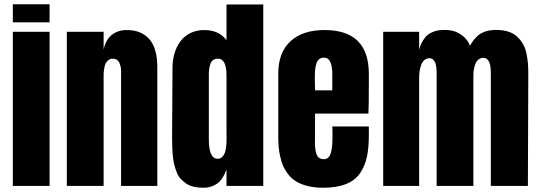

<svg xmlns="http://www.w3.org/2000/svg" viewBox="-20 -884 2570 913"><path d="M41 0V-732.9H215.8V0ZM41 -777.8V-863.8H215.8V-777.8Z M297.9 0V-732.9H472.7V-648.9Q483.4 -696.3 512.5 -718.8Q541.5 -741.2 583 -741.2Q651.9 -741.2 689.9 -698Q728 -654.8 728 -564.9V0H555.7V-546.9Q555.7 -569.8 546.4 -587.4Q537.1 -605 516.6 -605Q503.9 -605 495.1 -597.9Q486.3 -590.8 482.2 -581.8Q478 -572.8 475.6 -558.1Q473.1 -543.5 472.9 -535.6Q472.7 -527.8 472.7 -515.1V0Z M798.3 -232.9Q798.3 -232.9 800.3 -563Q800.3 -598.1 809.6 -629.6Q818.8 -661.1 836.9 -686.3Q855 -711.4 884.5 -726.3Q914.1 -741.2 951.2 -741.2Q1021 -741.2 1057.1 -692.9V-862.8H1231.9V0H1057.1V-77.6Q1038.6 -28.3 1011 -9.8Q983.4 8.8 948.2 8.8Q922.9 8.8 902.1 4.2Q881.3 -0.5 866.5 -10.5Q851.6 -20.5 840.1 -32.5Q828.6 -44.4 821.3 -62.5Q814 -80.6 809.3 -97.9Q804.7 -115.2 802.2 -139.4Q799.8 -163.6 799.1 -184.3Q798.3 -205.1 798.3 -232.9ZM973.1 -528.8V-253.9Q973.1 -251.5 973.1 -241.2Q973.1 -227.5 973.1 -224.6Q973.1 -223.6 973.1 -222.7Q973.1 -221.7 973.1 -220.7Q973.1 -128.9 1015.1 -128.9Q1022.9 -128.9 1029.1 -131.8Q1035.2 -134.8 1039.6 -140.9Q1043.9 -147 1047.1 -152.8Q1050.3 -158.7 1052.2 -168.9Q1054.2 -179.2 1055.4 -186.3Q1056.6 -193.4 1056.9 -205.3Q1057.1 -217.3 1057.4 -222.9Q1057.6 -228.5 1057.4 -240Q1057.1 -251.5 1057.1 -253.9V-528.8Q1057.1 -540 1055.9 -550.8Q1054.7 -561.5 1050.8 -575Q1046.9 -588.4 1038.1 -596.7Q1029.3 -605 1016.1 -605Q1002.4 -605 993.2 -598.1Q983.9 -591.3 980 -578.9Q976.1 -566.4 974.6 -555.2Q973.1 -543.9 973.1 -528.8Z M1514.2 8.8Q1475.1 8.8 1443.4 0.7Q1411.6 -7.3 1389.9 -20.3Q1368.2 -33.2 1352.3 -53Q1336.4 -72.8 1327.1 -93.3Q1317.9 -113.8 1312.3 -140.1Q1306.6 -166.5 1304.9 -189Q1303.2 -211.4 1303.2 -238.8V-533.2Q1303.2 -634.3 1361.1 -687.7Q1418.9 -741.2 1522.9 -741.2Q1733.9 -741.2 1733.9 -533.2V-480Q1733.9 -380.9 1731.9 -343.8H1478V-241.2Q1478 -236.3 1477.8 -225.3Q1477.5 -214.4 1477.5 -208.5Q1477.5 -190.9 1479 -178.5Q1480.5 -166 1484.4 -153.1Q1488.3 -140.1 1497.3 -133.5Q1506.3 -127 1520 -127Q1534.2 -127 1543 -137Q1551.8 -147 1555.4 -165.8Q1559.1 -184.6 1560.1 -199.2Q1561 -213.9 1561 -235.8Q1561 -278.8 1560.1 -282.7H1733.9V-241.2Q1733.9 -180.2 1724.6 -137.2Q1715.3 -94.2 1691.7 -59.8Q1668 -25.4 1624 -8.3Q1580.1 8.8 1514.2 8.8ZM1521 -609.9Q1507.3 -609.9 1498 -602.8Q1488.8 -595.7 1484.4 -581.5Q1480 -567.4 1478.5 -552.5Q1477.1 -537.6 1477.1 -516.1Q1477.1 -505.9 1477.5 -485.4Q1478 -464.8 1478 -454.6H1560.1V-530.8Q1560.1 -609.9 1521 -609.9Z M1802.2 -732.9H1973.1V-647.5Q1979.5 -671.9 1990.2 -689.7Q2001 -707.5 2012.9 -717.3Q2024.9 -727.1 2040.3 -732.9Q2055.7 -738.8 2068.4 -740.2Q2081.1 -741.7 2096.2 -741.7Q2118.7 -741.7 2140.1 -735.4Q2161.6 -729 2183.1 -711.2Q2204.6 -693.4 2214.8 -666.5Q2237.8 -708 2266.8 -724.9Q2295.9 -741.7 2339.4 -741.7Q2372.1 -741.7 2397.7 -733.4Q2423.3 -725.1 2439.7 -709.2Q2456.1 -693.4 2467 -674.6Q2478 -655.8 2483.2 -630.9Q2488.3 -606 2490.2 -584Q2492.2 -562 2492.2 -535.2L2490.2 0H2314V-538.1Q2314 -608.9 2278.3 -608.9Q2264.6 -608.9 2254.6 -600.3Q2244.6 -591.8 2239.7 -578.1Q2234.9 -564.5 2232.9 -551.5Q2231 -538.6 2231 -525.9V0H2056.2V-517.1Q2056.2 -518.6 2056.2 -526.1Q2056.2 -533.7 2056.2 -537.8Q2056.2 -542 2055.9 -550.5Q2055.7 -559.1 2054.7 -564.2Q2053.7 -569.3 2052.2 -576.9Q2050.8 -584.5 2048.1 -589.1Q2045.4 -593.8 2042 -598.1Q2038.6 -602.5 2033.4 -604.7Q2028.3 -606.9 2022 -606.9Q2007.8 -606.9 1997.8 -598.1Q1987.8 -589.4 1982.7 -574.7Q1977.5 -560.1 1975.3 -545.9Q1973.1 -531.7 1973.1 -517.1V0H1802.2Z"/></svg>

Font: Anton
Style: Regular
Weight: 400
Foundry: vernon adams
Version: Version 1.000